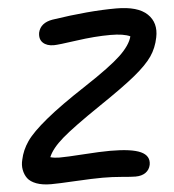

<svg xmlns="http://www.w3.org/2000/svg" viewBox="-52 -732 737 814"><g transform="rotate(-5 317.0 -325.0)"><path d="M132.8 34.2Q95.7 34.2 70.3 24.7Q44.9 15.1 33.4 -0.5Q22 -16.1 18.1 -36.9Q14.2 -57.6 20 -80.1Q28.3 -120.1 53.2 -156.2Q78.1 -192.4 141.1 -244.1Q204.1 -295.9 314.9 -368.2Q422.9 -439 467.8 -481.4Q512.7 -523.9 522 -561Q494.6 -574.2 438 -574.2Q372.1 -574.2 293.2 -563Q214.4 -551.8 195.8 -551.8Q166 -551.8 149.7 -567.1Q133.3 -582.5 138.2 -610.8Q147.9 -651.4 199.2 -660.2Q356 -684.1 472.2 -684.1Q564.5 -684.1 604 -646.2Q643.6 -608.4 630.9 -546.9Q622.1 -502.4 598.4 -468Q574.7 -433.6 523.2 -391.4Q471.7 -349.1 367.2 -278.8Q249.5 -199.2 201.7 -157.7Q153.8 -116.2 139.2 -80.1Q157.7 -75.2 178.2 -75.2Q209 -75.2 281.2 -80.1Q353.5 -85 394 -85Q485.4 -85 524.2 -67.1Q563 -49.3 556.2 -11.2Q551.8 9.8 535.2 21.5Q518.6 33.2 492.2 33.2Q474.6 33.2 434.3 29.5Q394 25.9 353 25.9Q311 25.9 237.3 30Q163.6 34.2 132.8 34.2Z"/></g></svg>

Font: Shantell Sans Bouncy
Style: Italic
Weight: 500
Italic angle: -11.31°
Designer: Stephen Nixon, Anya Danilova, Shantell Martin
Foundry: Arrow Type
Version: Version 1.006;[9816181b4]